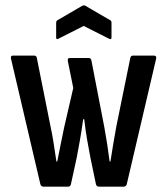

<svg xmlns="http://www.w3.org/2000/svg" viewBox="-20 -698 625 718"><path d="M142 0Q134 0 131 -9L21 -479Q19 -490 28 -490H108Q117 -490 118 -480L169 -225Q176 -193 181 -159.5Q186 -126 191 -94H194Q200 -126 207 -158.5Q214 -191 220 -222L254 -369L234 -468Q231 -481 241 -481H313Q320 -481 322 -471L370 -223Q376 -190 381 -158Q386 -126 390 -94H393Q398 -126 403.5 -159.5Q409 -193 415 -225L467 -480Q469 -490 476 -490H556Q566 -490 564 -479L454 -9Q451 0 443 0H350Q342 0 339 -8L318 -109Q312 -141 306 -174.5Q300 -208 295 -252H291Q285 -208 279 -174.5Q273 -141 267 -109L245 -8Q242 0 235 0ZM200 -554Q190 -548 190 -558V-612Q190 -621 196 -623L287 -676Q294 -680 300 -676L391 -623Q397 -621 397 -612V-558Q397 -548 386 -554L293 -601Z"/></svg>

Font: Sofia Sans Condensed SemiBold
Style: Regular
Weight: 600
Designer: Botio Nikoltchev, Ani Petrova
Foundry: lettersoup
Version: Version 4.101